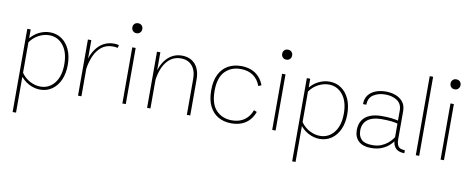

<svg xmlns="http://www.w3.org/2000/svg" viewBox="-74 -1044 4005 1628"><g transform="rotate(10 1928.0 -230.0)"><path d="M85.4 -483.4V232.9H114.7V-483.4ZM476.6 -241.2Q476.6 -316.9 451.4 -372.3Q426.3 -427.7 382.1 -457.8Q337.9 -487.8 281.2 -487.8Q231 -487.8 182.9 -462.9Q134.8 -438 99.1 -387.2L114.7 -373Q145.5 -416.5 189.9 -439.5Q234.4 -462.4 278.8 -462.4Q353 -462.4 399.9 -403.6Q446.8 -344.7 446.8 -241.2Q446.8 -138.2 399.9 -79.3Q353 -20.5 278.8 -20.5Q234.4 -20.5 189.9 -43.5Q145.5 -66.4 114.7 -109.9L99.1 -95.7Q134.8 -45.4 182.9 -20Q231 5.4 281.2 5.4Q337.9 5.4 382.1 -24.9Q426.3 -55.2 451.4 -110.6Q476.6 -166 476.6 -241.2Z M607.4 -483.4V0H636.7V-263.7V-483.4ZM867.2 -456.5 875 -482.4Q865.7 -484.9 855 -486.3Q844.2 -487.8 833 -487.8Q785.2 -487.8 748.8 -469.2Q712.4 -450.7 686.3 -418.5Q660.2 -386.2 644 -345.7Q627.9 -305.2 621.1 -261.2L636.7 -237.3Q645.5 -295.9 667.5 -347.2Q689.5 -398.4 728.8 -430.4Q768.1 -462.4 827.1 -462.4Q854.5 -462.4 867.2 -456.5Z M960.4 -650.9Q960.4 -632.8 972.2 -620.1Q983.9 -607.4 1003.4 -607.4Q1022.9 -607.4 1034.7 -620.1Q1046.4 -632.8 1046.4 -650.9Q1046.4 -668.9 1034.7 -681.2Q1022.9 -693.4 1003.4 -693.4Q983.9 -693.4 972.2 -681.2Q960.4 -668.9 960.4 -650.9ZM989.3 -483.4V0H1018.6V-483.4Z M1231 0V-332V-483.4H1202.1V0ZM1573.7 -309.1Q1573.7 -365.2 1555.2 -405Q1536.6 -444.8 1501.5 -466.3Q1466.3 -487.8 1416.5 -487.8Q1365.7 -487.8 1324.7 -461.9Q1283.7 -436 1256.1 -387.7Q1228.5 -339.4 1217.8 -271L1231 -247.1Q1246.1 -350.6 1293.5 -406.7Q1340.8 -462.9 1412.6 -462.9Q1474.1 -462.9 1509.3 -422.1Q1544.4 -381.3 1544.4 -310.1V0H1573.7Z M1927.2 -487.8Q1863.8 -487.8 1815.2 -460.7Q1766.6 -433.6 1739 -378.9Q1711.4 -324.2 1711.4 -241.7Q1711.4 -159.2 1739 -104.2Q1766.6 -49.3 1815.2 -22Q1863.8 5.4 1927.2 5.4Q1976.1 5.4 2014.9 -9.8Q2053.7 -24.9 2081.3 -54.7Q2108.9 -84.5 2124 -127.4L2098.1 -137.7Q2079.6 -84 2036.1 -52.2Q1992.7 -20.5 1927.2 -20.5Q1844.7 -20.5 1792.7 -74.5Q1740.7 -128.4 1740.7 -241.7Q1740.7 -355 1792.7 -408.7Q1844.7 -462.4 1927.2 -462.4Q1992.7 -462.4 2036.1 -431.2Q2079.6 -399.9 2098.1 -346.2L2124 -356.4Q2108.9 -398.4 2081.3 -427.7Q2053.7 -457 2014.9 -472.4Q1976.1 -487.8 1927.2 -487.8Z M2250.5 -650.9Q2250.5 -632.8 2262.2 -620.1Q2273.9 -607.4 2293.5 -607.4Q2313 -607.4 2324.7 -620.1Q2336.4 -632.8 2336.4 -650.9Q2336.4 -668.9 2324.7 -681.2Q2313 -693.4 2293.5 -693.4Q2273.9 -693.4 2262.2 -681.2Q2250.5 -668.9 2250.5 -650.9ZM2279.3 -483.4V0H2308.6V-483.4Z M2492.2 -483.4V232.9H2521.5V-483.4ZM2883.3 -241.2Q2883.3 -316.9 2858.2 -372.3Q2833 -427.7 2788.8 -457.8Q2744.6 -487.8 2688 -487.8Q2637.7 -487.8 2589.6 -462.9Q2541.5 -438 2505.9 -387.2L2521.5 -373Q2552.2 -416.5 2596.7 -439.5Q2641.1 -462.4 2685.5 -462.4Q2759.8 -462.4 2806.6 -403.6Q2853.5 -344.7 2853.5 -241.2Q2853.5 -138.2 2806.6 -79.3Q2759.8 -20.5 2685.5 -20.5Q2641.1 -20.5 2596.7 -43.5Q2552.2 -66.4 2521.5 -109.9L2505.9 -95.7Q2541.5 -45.4 2589.6 -20Q2637.7 5.4 2688 5.4Q2744.6 5.4 2788.8 -24.9Q2833 -55.2 2858.2 -110.6Q2883.3 -166 2883.3 -241.2Z M3172.4 -487.8Q3125 -487.8 3085.7 -472.7Q3046.4 -457.5 3022.9 -427Q2999.5 -396.5 2999.5 -349.1H3028.3Q3028.3 -407.7 3070.8 -435.1Q3113.3 -462.4 3172.4 -462.4Q3231.9 -462.4 3273.9 -435.1Q3315.9 -407.7 3315.9 -349.1V-104Q3315.9 -68.8 3327.4 -45.9Q3338.9 -22.9 3361.3 -11.5Q3383.8 0 3417 0L3416.5 -25.9Q3375 -25.9 3360.1 -46.4Q3345.2 -66.9 3345.2 -106V-349.1Q3345.2 -396.5 3321.8 -427Q3298.3 -457.5 3259.3 -472.7Q3220.2 -487.8 3172.4 -487.8ZM3341.8 -122.6 3324.7 -132.8Q3318.4 -122.6 3304.7 -104.2Q3291 -85.9 3268.3 -66.7Q3245.6 -47.4 3213.4 -33.9Q3181.2 -20.5 3137.7 -20.5Q3071.3 -20.5 3043.2 -48.1Q3015.1 -75.7 3015.1 -125.5Q3015.1 -185.1 3056.6 -218Q3098.1 -251 3174.8 -251Q3222.2 -251 3256.8 -247.8Q3291.5 -244.6 3324.7 -235.4L3333.5 -258.8Q3296.4 -269 3257.6 -273.2Q3218.8 -277.3 3174.8 -277.3Q3116.2 -277.3 3074 -260.3Q3031.7 -243.2 3008.8 -209Q2985.8 -174.8 2985.8 -123.5Q2985.8 -63 3022.9 -28.8Q3060.1 5.4 3129.4 5.4Q3180.2 5.4 3217.3 -9Q3254.4 -23.4 3279.5 -44.9Q3304.7 -66.4 3319.8 -87.6Q3335 -108.9 3341.8 -122.6Z M3544.9 0V-680.7H3515.6V0Z M3700.2 -650.9Q3700.2 -632.8 3711.9 -620.1Q3723.6 -607.4 3743.2 -607.4Q3762.7 -607.4 3774.4 -620.1Q3786.1 -632.8 3786.1 -650.9Q3786.1 -668.9 3774.4 -681.2Q3762.7 -693.4 3743.2 -693.4Q3723.6 -693.4 3711.9 -681.2Q3700.2 -668.9 3700.2 -650.9ZM3729 -483.4V0H3758.3V-483.4Z"/></g></svg>

Font: Estedad-FD-VF Thin
Style: Regular
Weight: 100
Designer: Amin Abedi
Version: Version 5.0